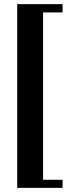

<svg xmlns="http://www.w3.org/2000/svg" viewBox="-20 -767 334 927"><path d="M188 101V-707H282V-747H63V140H282V101Z"/></svg>

Font: Amita
Style: Bold
Weight: 700
Designer: Eduardo Rodriguez Tunni, Modular Infotech, Brian J. Bonislawsky
Foundry: Eduardo Rodriguez Tunni, Modular Infotech, Brian J. Bonislawsky
Version: Version 1.003